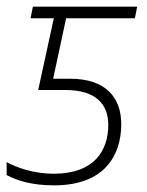

<svg xmlns="http://www.w3.org/2000/svg" viewBox="-33 -550 443 578"><path d="M130 8C284 8 332 -85 332 -176C332 -256 286 -313 178 -313H127L166 -495H373L380 -530H66L59 -495H129L82 -279H164C255 -279 293 -237 293 -174C293 -97 251 -27 129 -27C69 -27 18 -45 -13 -62V-23C17 -7 61 8 130 8Z"/></svg>

Font: Noto Sans ExtraLight
Style: Italic
Weight: 200
Italic angle: -12°
Designer: Monotype Design Team
Foundry: Monotype Imaging Inc.
Version: Version 2.013